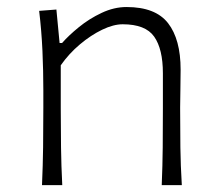

<svg xmlns="http://www.w3.org/2000/svg" viewBox="-20 -540 632 560"><path d="M102.5 0Q105 -57.1 105.7 -110.1Q106.4 -163.1 106.4 -226.1V-277.3Q106.4 -332.5 103.8 -391.6Q101.1 -450.7 94.2 -508.3L144.5 -512.2L153.8 -414.6H161.1Q180.2 -436.5 210.2 -460.9Q240.2 -485.4 276.4 -502.4Q312.5 -519.5 349.1 -519.5Q433.6 -519.5 470.2 -472.4Q506.8 -425.3 506.8 -336.9Q506.8 -304.2 506.1 -275.9Q505.4 -247.6 505.4 -226.1Q505.4 -163.1 506.1 -110.1Q506.8 -57.1 510.3 0H451.7Q454.1 -57.1 454.6 -109.9Q455.1 -162.6 455.1 -224.6V-326.2Q455.1 -397 429.7 -433.1Q404.3 -469.2 337.9 -469.2Q311 -469.2 278.1 -453.4Q245.1 -437.5 213.1 -410.6Q181.2 -383.8 157.2 -349.6V-224.6Q157.2 -162.6 158 -109.9Q158.7 -57.1 161.6 0Z"/></svg>

Font: Pinar-DS3-FD Light
Style: Regular
Weight: 300
Designer: Amin Abedi
Version: Version 3.000